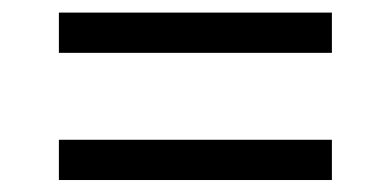

<svg xmlns="http://www.w3.org/2000/svg" viewBox="-20 -506 633 311"><path d="M75.4 -485.6H517.6V-420.4H75.4ZM75.4 -279.6H517.6V-214.4H75.4Z"/></svg>

Font: Pathway Extreme 8pt Thin
Style: Regular
Weight: 100
Version: Version 1.001;gftools[0.9.26]